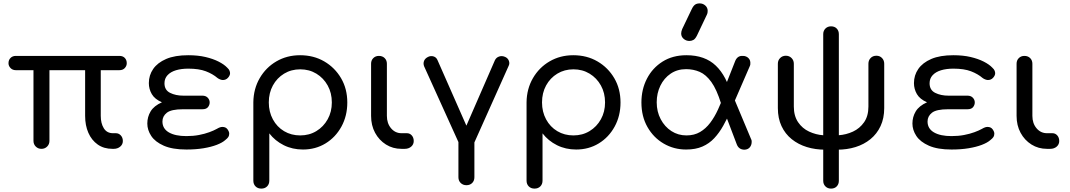

<svg xmlns="http://www.w3.org/2000/svg" viewBox="-20 -876 6299 1130"><path d="M224 0Q204 0 190.5 -13.5Q177 -27 177 -47V-463H73Q54 -463 42 -475.5Q30 -488 30 -504Q30 -523 42 -535Q54 -547 73 -547H683Q703 -547 714.5 -535Q726 -523 726 -504Q726 -488 714.5 -475.5Q703 -463 683 -463H573V-194Q573 -150 591 -121Q609 -92 645 -92H662Q679 -92 691 -79Q703 -66 703 -46Q703 -26 687.5 -13Q672 0 649 0H642Q591 0 555 -25.5Q519 -51 500 -94.5Q481 -138 481 -194V-463H271V-47Q271 -27 257.5 -13.5Q244 0 224 0Z M1077 4Q995 4 944 -18.5Q893 -41 870 -76Q847 -111 847 -149Q847 -188 866.5 -220.5Q886 -253 933 -274Q891 -292 873.5 -322Q856 -352 856 -387Q856 -433 881.5 -470Q907 -507 958 -529Q1009 -551 1088 -551Q1145 -551 1189.5 -540.5Q1234 -530 1266.5 -513.5Q1299 -497 1317 -478Q1328 -468 1331 -459.5Q1334 -451 1334 -445Q1334 -432 1322 -418.5Q1310 -405 1291 -405Q1286 -405 1277 -408Q1268 -411 1260 -417Q1232 -441 1191.5 -456.5Q1151 -472 1088 -472Q1047 -472 1015.5 -462.5Q984 -453 966 -433.5Q948 -414 948 -386Q948 -346 981 -329.5Q1014 -313 1059 -313H1171Q1191 -313 1202.5 -301Q1214 -289 1214 -273Q1214 -258 1204 -245.5Q1194 -233 1171 -233H1057Q988 -233 962 -212.5Q936 -192 936 -161Q936 -119 973.5 -97Q1011 -75 1077 -75Q1117 -75 1151 -81.5Q1185 -88 1212 -98Q1239 -108 1255 -117Q1267 -124 1274.5 -126.5Q1282 -129 1289 -129Q1309 -129 1319 -115Q1329 -101 1329 -90Q1329 -78 1324 -70Q1319 -62 1305 -51Q1288 -36 1255.5 -23.5Q1223 -11 1178 -3.5Q1133 4 1077 4Z M1518 234Q1497 234 1484 221Q1471 208 1471 187V-274Q1472 -353 1508.5 -416Q1545 -479 1607 -515Q1669 -551 1746 -551Q1826 -551 1888.5 -514.5Q1951 -478 1987.5 -415.5Q2024 -353 2024 -273Q2024 -194 1989.5 -131Q1955 -68 1896 -32Q1837 4 1763 4Q1701 4 1650 -21.5Q1599 -47 1565 -91V187Q1565 208 1552 221Q1539 234 1518 234ZM1747 -79Q1800 -79 1842 -104.5Q1884 -130 1908.5 -174Q1933 -218 1933 -273Q1933 -329 1908.5 -373Q1884 -417 1842 -442.5Q1800 -468 1747 -468Q1694 -468 1652 -442.5Q1610 -417 1586 -373Q1562 -329 1562 -273Q1562 -218 1586 -173.5Q1610 -129 1652 -104Q1694 -79 1747 -79Z M2343 0Q2292 0 2251.5 -25.5Q2211 -51 2187.5 -94.5Q2164 -138 2164 -194V-501Q2164 -521 2177 -534Q2190 -547 2210 -547Q2231 -547 2244 -534Q2257 -521 2257 -501V-194Q2257 -150 2281.5 -121Q2306 -92 2343 -92H2375Q2392 -92 2403.5 -79Q2415 -66 2415 -46Q2415 -26 2400 -13Q2385 0 2362 0Z M2726 -1Q2695 -1 2682 -31L2476 -486Q2470 -502 2475.5 -517Q2481 -532 2499 -541Q2515 -549 2531.5 -544Q2548 -539 2555 -522L2748 -84H2702L2893 -522Q2901 -538 2918 -543.5Q2935 -549 2953 -541Q2969 -534 2975 -518Q2981 -502 2973 -487L2769 -31Q2755 -1 2726 -1ZM2725 214Q2705 214 2691.5 201Q2678 188 2678 167V-63Q2678 -84 2691.5 -97Q2705 -110 2725 -110Q2746 -110 2759 -97Q2772 -84 2772 -63V167Q2772 188 2759 201Q2746 214 2725 214Z M3126 234Q3105 234 3092 221Q3079 208 3079 187V-274Q3080 -353 3116.5 -416Q3153 -479 3215 -515Q3277 -551 3354 -551Q3434 -551 3496.5 -514.5Q3559 -478 3595.5 -415.5Q3632 -353 3632 -273Q3632 -194 3597.5 -131Q3563 -68 3504 -32Q3445 4 3371 4Q3309 4 3258 -21.5Q3207 -47 3173 -91V187Q3173 208 3160 221Q3147 234 3126 234ZM3355 -79Q3408 -79 3450 -104.5Q3492 -130 3516.5 -174Q3541 -218 3541 -273Q3541 -329 3516.5 -373Q3492 -417 3450 -442.5Q3408 -468 3355 -468Q3302 -468 3260 -442.5Q3218 -417 3194 -373Q3170 -329 3170 -273Q3170 -218 3194 -173.5Q3218 -129 3260 -104Q3302 -79 3355 -79Z M4018 4Q3946 4 3886 -31Q3826 -66 3790.5 -128.5Q3755 -191 3755 -273Q3755 -350 3787.5 -413Q3820 -476 3879.5 -513.5Q3939 -551 4020 -551Q4129 -551 4193 -489.5Q4257 -428 4286 -312L4224 -266Q4198 -350 4166.5 -393.5Q4135 -437 4098 -453Q4061 -469 4018 -469Q3966 -469 3927 -442.5Q3888 -416 3866.5 -371.5Q3845 -327 3845 -274Q3845 -219 3868.5 -174.5Q3892 -130 3931.5 -104.5Q3971 -79 4020 -79Q4066 -79 4100 -99Q4134 -119 4160 -153.5Q4186 -188 4206 -232Q4226 -276 4244 -323L4282 -227Q4260 -178 4236.5 -136Q4213 -94 4183.5 -62.5Q4154 -31 4114 -13.5Q4074 4 4018 4ZM4362 5Q4328 5 4316 -27L4221 -277L4287 -328L4401 -56Q4403 -53 4403.5 -48.5Q4404 -44 4404 -42Q4404 -22 4393 -9Q4382 4 4362 5ZM4275 -215 4220 -296 4307 -517Q4313 -532 4324 -540Q4335 -548 4352 -547Q4372 -547 4385 -534Q4398 -521 4396 -500Q4396 -498 4395.5 -494Q4395 -490 4393 -487ZM4037 -635Q4018 -635 4003.5 -647.5Q3989 -660 3989 -679Q3989 -685 3990.5 -691Q3992 -697 3995 -705L4051 -822Q4060 -841 4070.5 -848.5Q4081 -856 4098 -856Q4117 -856 4131 -843.5Q4145 -831 4145 -812Q4145 -807 4144 -801Q4143 -795 4140 -789L4082 -667Q4072 -647 4061 -641Q4050 -635 4037 -635Z M4888 5 4915 -80Q4960 -83 5000 -101.5Q5040 -120 5065.5 -156.5Q5091 -193 5091 -249V-501Q5091 -521 5104 -534.5Q5117 -548 5138 -548Q5158 -548 5171 -534.5Q5184 -521 5184 -501V-240Q5184 -180 5162.5 -134Q5141 -88 5103 -57Q5065 -26 5015 -10.5Q4965 5 4907 5ZM4837 5Q4779 5 4728.5 -10.5Q4678 -26 4639.5 -57Q4601 -88 4579.5 -134Q4558 -180 4558 -240V-501Q4558 -521 4571.5 -534.5Q4585 -548 4605 -548Q4625 -548 4638.5 -534.5Q4652 -521 4652 -501V-249Q4652 -194 4677 -157Q4702 -120 4742 -101.5Q4782 -83 4825 -80H4854ZM4871 234Q4851 234 4838 221Q4825 208 4825 188V-675Q4825 -695 4838 -708Q4851 -721 4871 -721Q4892 -721 4904.5 -708Q4917 -695 4917 -675V188Q4917 208 4904.5 221Q4892 234 4871 234Z M5580 4Q5498 4 5447 -18.5Q5396 -41 5373 -76Q5350 -111 5350 -149Q5350 -188 5369.5 -220.5Q5389 -253 5436 -274Q5394 -292 5376.5 -322Q5359 -352 5359 -387Q5359 -433 5384.5 -470Q5410 -507 5461 -529Q5512 -551 5591 -551Q5648 -551 5692.5 -540.5Q5737 -530 5769.5 -513.5Q5802 -497 5820 -478Q5831 -468 5834 -459.5Q5837 -451 5837 -445Q5837 -432 5825 -418.5Q5813 -405 5794 -405Q5789 -405 5780 -408Q5771 -411 5763 -417Q5735 -441 5694.5 -456.5Q5654 -472 5591 -472Q5550 -472 5518.5 -462.5Q5487 -453 5469 -433.5Q5451 -414 5451 -386Q5451 -346 5484 -329.5Q5517 -313 5562 -313H5674Q5694 -313 5705.5 -301Q5717 -289 5717 -273Q5717 -258 5707 -245.5Q5697 -233 5674 -233H5560Q5491 -233 5465 -212.5Q5439 -192 5439 -161Q5439 -119 5476.5 -97Q5514 -75 5580 -75Q5620 -75 5654 -81.5Q5688 -88 5715 -98Q5742 -108 5758 -117Q5770 -124 5777.5 -126.5Q5785 -129 5792 -129Q5812 -129 5822 -115Q5832 -101 5832 -90Q5832 -78 5827 -70Q5822 -62 5808 -51Q5791 -36 5758.5 -23.5Q5726 -11 5681 -3.5Q5636 4 5580 4Z M6142 0Q6091 0 6050.5 -25.5Q6010 -51 5986.5 -94.5Q5963 -138 5963 -194V-501Q5963 -521 5976 -534Q5989 -547 6009 -547Q6030 -547 6043 -534Q6056 -521 6056 -501V-194Q6056 -150 6080.5 -121Q6105 -92 6142 -92H6174Q6191 -92 6202.5 -79Q6214 -66 6214 -46Q6214 -26 6199 -13Q6184 0 6161 0Z"/></svg>

Font: Comfortaa SemiBold
Style: Regular
Weight: 600
Designer: Johan Aakerlund
Foundry: Johan Aakerlund
Version: Version 3.104; ttfautohint (v1.8.1.43-b0c9)